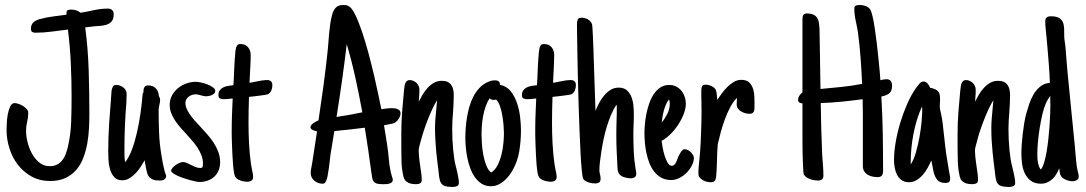

<svg xmlns="http://www.w3.org/2000/svg" viewBox="-20 -723 4357 770"><path d="M436 -666Q436 -646.5 427.5 -637Q418.9 -627.4 405.8 -623.5Q392.6 -619.6 377.2 -618.9Q361.8 -618.2 348.1 -616.2L321.8 -613.3Q333 -526.9 335.7 -440.7Q338.4 -354.5 338.4 -266.6Q338.4 -239.3 336.9 -208.7Q335.4 -178.2 330.1 -148.2Q324.7 -118.2 314.5 -90.8Q304.2 -63.5 286.6 -42.7Q269 -22 243.2 -9.5Q217.3 2.9 181.2 2.9Q139.6 2.9 107.2 -14.9Q74.7 -32.7 52.2 -61.5Q29.8 -90.3 18.1 -127.2Q6.3 -164.1 6.3 -202.1Q6.3 -210 7.1 -227.5Q7.8 -245.1 11 -263.4Q14.2 -281.7 20.8 -295.7Q27.3 -309.6 38.6 -309.6Q44.9 -309.6 54.4 -306.4Q64 -303.2 72.5 -297.9Q81.1 -292.5 87.2 -285.4Q93.3 -278.3 93.3 -270.5Q93.3 -252 88.9 -234.4Q84.5 -216.8 84.5 -198.2Q84.5 -178.2 90.3 -153.8Q96.2 -129.4 107.9 -107.7Q119.6 -85.9 137.5 -71.3Q155.3 -56.6 179.2 -56.6Q196.8 -56.6 209.2 -63.2Q221.7 -69.8 230.2 -80.8Q238.8 -91.8 243.9 -106Q249 -120.1 252.4 -134.8Q263.7 -184.1 265.4 -234.6Q267.1 -285.2 267.1 -336.9Q267.1 -403.8 263.9 -470.7Q260.7 -537.6 252.4 -604.5Q219.2 -600.6 187 -596.2Q154.8 -591.8 121.6 -591.8Q113.3 -591.8 108.6 -595.2Q104 -598.6 104 -607.4Q104 -624.5 114.3 -633.5Q124.5 -642.6 140.1 -646.5Q166 -653.8 193.1 -657Q220.2 -660.2 246.6 -664.1V-671.9Q246.6 -680.2 252.4 -682.4Q258.3 -684.6 265.1 -684.6Q275.4 -684.6 285.2 -681.6Q294.9 -678.7 303.2 -671.9Q330.6 -676.3 357.7 -682.4Q384.8 -688.5 413.6 -688.5Q423.8 -688.5 429.9 -682.4Q436 -676.3 436 -666Z M622.1 -322.3Q622.1 -317.4 621.1 -312Q620.1 -306.6 619.1 -302.2Q618.2 -296.9 617.2 -292.2Q616.2 -287.6 616.2 -283.2Q616.2 -237.8 617.9 -192.1Q619.6 -146.5 627.4 -100.6Q629.9 -83 633.3 -66.4Q636.7 -49.8 641.1 -32.7L642.1 -29.8V-30.8Q643.6 -27.3 644.8 -23.7Q646 -20 646 -16.1Q646 -10.7 643.3 -7.3Q640.6 -3.9 636.7 -2Q632.8 0 628.2 0.5Q623.5 1 619.6 1Q603.5 1 594 -2.7Q584.5 -6.3 578.6 -12.9Q572.8 -19.5 570.1 -28.8Q567.4 -38.1 565.4 -49.3L564 -58.1Q562 -64.9 561.5 -72.8Q561 -76.7 560.8 -76.4Q560.5 -76.2 560.1 -80.1Q553.2 -67.9 544.2 -54Q535.2 -40 523.7 -28.1Q512.2 -16.1 499 -8.1Q485.8 0 470.7 0Q449.7 0 438.2 -12.7Q426.8 -25.4 421.4 -43.7Q416 -62 415 -81.8Q414.1 -101.6 414.1 -116.2Q414.1 -171.9 417.7 -226.6Q421.4 -281.2 425.8 -336.4Q425.8 -337.9 426 -340.3Q426.3 -342.8 426.3 -344.2Q426.8 -351.1 427.2 -356.9Q427.7 -362.8 429.7 -368.2V-367.7Q431.6 -375.5 435.3 -378.9Q439 -382.3 446.8 -382.3Q454.1 -382.3 461.4 -379.6Q468.8 -377 474.6 -372.3Q480.5 -367.7 484.1 -361.3Q487.8 -355 487.8 -347.2Q487.8 -343.3 487.8 -337.9Q487.8 -332.5 487.3 -328.6Q487.3 -325.2 487.1 -320.1Q486.8 -314.9 486.8 -311.5Q482.9 -264.6 481 -218.5Q479 -172.4 479 -125Q479 -111.8 479.2 -98.6Q479.5 -85.4 481.9 -72.3Q498 -92.8 509.8 -124.8Q521.5 -156.7 529.5 -192.6Q537.6 -228.5 542.7 -263.9Q547.9 -299.3 550.3 -326.7Q550.3 -328.1 550.5 -330.1Q550.8 -332 550.8 -333.5Q551.3 -338.9 551.8 -343.8Q552.2 -348.6 555.2 -353Q555.2 -357.4 555.7 -362.3Q556.2 -367.2 558.1 -371.3Q560.1 -375.5 563.7 -377.9Q567.4 -380.4 574.2 -380.4Q593.8 -380.4 605 -368.4Q616.2 -356.4 617.2 -337.9Q619.6 -334 620.8 -330.3Q622.1 -326.7 622.1 -322.3Z M843.3 -357.9Q843.3 -352.1 839.1 -348.1Q835 -344.2 829.1 -341.6Q823.2 -338.9 817.1 -337.9Q811 -336.9 807.1 -336.9Q801.3 -336.9 795.9 -338.1Q790.5 -339.4 785.2 -340.8Q779.8 -342.3 774.9 -343.5Q770 -344.7 764.6 -344.7Q757.3 -344.7 750 -342.3Q742.7 -339.8 736.8 -335.4Q731 -331.1 727.3 -324.7Q723.6 -318.4 723.6 -310.5Q723.6 -298.8 728.5 -287.4Q733.4 -275.9 741.5 -264.2Q749.5 -252.4 760 -240.5Q770.5 -228.5 782.2 -216.3Q796.4 -200.7 810.8 -184.6Q825.2 -168.5 836.7 -150.9Q848.1 -133.3 855.5 -113.8Q862.8 -94.2 862.8 -72.8Q862.8 -54.2 856.7 -39.6Q850.6 -24.9 839.6 -14.6Q828.6 -4.4 813.2 1.2Q797.9 6.8 779.8 6.8Q774.9 6.8 764.9 4.9Q754.9 2.9 742.2 -0.7Q729.5 -4.4 716.1 -8.8Q702.6 -13.2 691.7 -18.3Q680.7 -23.4 673.6 -28.6Q666.5 -33.7 666.5 -38.1Q666.5 -43.9 671.9 -50Q677.2 -56.2 684.6 -61.3Q691.9 -66.4 700 -69.8Q708 -73.2 713.4 -73.2Q720.7 -73.2 728.8 -69.8Q736.8 -66.4 745.1 -62Q754.4 -57.1 763.9 -53.2Q773.4 -49.3 783.7 -49.3Q791.5 -49.3 792.7 -54.7Q793.9 -60.1 793.9 -66.9Q793.9 -84 788.1 -99.4Q782.2 -114.7 772.9 -129.4Q763.7 -144 751.5 -158Q739.3 -171.9 727.1 -185.5Q714.4 -199.2 702.4 -212.9Q690.4 -226.6 681.2 -241Q671.9 -255.4 666.3 -270.5Q660.6 -285.6 660.6 -302.7Q660.6 -323.7 669.9 -340.6Q679.2 -357.4 694.1 -369.6Q709 -381.8 727.8 -388.4Q746.6 -395 765.6 -395Q772 -395 785.2 -392.3Q798.3 -389.6 811 -384.8Q823.7 -379.9 833.5 -373Q843.3 -366.2 843.3 -357.9Z M995.1 -12.2Q995.1 -6.8 992.7 -3.2Q990.2 0.5 986.6 2.4Q982.9 4.4 978.8 5.1Q974.6 5.9 970.7 5.9Q965.3 5.9 958.3 4.6Q951.2 3.4 944.3 1Q937.5 -1.5 931.9 -5.1Q926.3 -8.8 923.3 -14.2Q920.4 -19 918.2 -32.5Q916 -45.9 914.6 -63.7Q913.1 -81.5 912.1 -101.8Q911.1 -122.1 910.4 -140.6Q909.7 -159.2 909.4 -174.1Q909.2 -189 909.2 -196.3Q909.2 -230.5 910.4 -262.5Q911.6 -294.4 913.1 -328.1Q910.6 -328.1 908.2 -327.6Q905.8 -327.1 903.3 -327.1Q897 -326.2 890.4 -325.7Q883.8 -325.2 877 -325.2Q868.7 -325.2 862.3 -328.1Q856 -331.1 856 -341.3Q856 -353.5 861.3 -360.8Q866.7 -368.2 875 -372.3Q883.3 -376.5 893.1 -378.2Q902.8 -379.9 912.1 -380.9Q913.6 -380.9 914.1 -381.1Q914.6 -381.3 916 -381.3Q916.5 -387.2 917 -395.8Q917.5 -404.3 918 -414.6Q918.5 -430.7 919.4 -449Q920.4 -467.3 921.4 -484.1Q922.4 -501 923.8 -513.9Q925.3 -526.9 926.8 -532.2Q929.2 -538.6 932.4 -542.5Q935.5 -546.4 944.3 -546.4Q963.9 -546.4 974.6 -533.7Q985.4 -521 985.4 -502.4Q985.4 -481 984.1 -459.5Q982.9 -438 981.9 -416L980.5 -391.1Q992.7 -392.6 1004.9 -395.5Q1016.6 -397.9 1028.6 -399.9Q1040.5 -401.9 1051.8 -401.9Q1061.5 -401.9 1066.9 -396.7Q1072.3 -391.6 1072.3 -381.8Q1072.3 -371.1 1068.4 -360.8Q1064.5 -350.6 1054.7 -345.2H1055.2Q1053.2 -344.2 1043.5 -342.5Q1033.7 -340.8 1021.2 -339.4Q1008.8 -337.9 996.8 -336.4Q984.9 -335 979 -334.5H978.5Q977.5 -307.1 977.1 -280.5Q976.6 -253.9 976.6 -226.6Q976.6 -189 978.8 -146.7Q981 -104.5 986.3 -66.4L990.2 -44.4Q992.2 -36.1 993.7 -28.1Q995.1 -20 995.1 -12.2Z M1586.4 -268.6Q1586.4 -258.3 1579.1 -247.1Q1571.8 -235.8 1563 -230.5Q1560.5 -229 1554.7 -227.5Q1548.8 -226.1 1542.2 -224.9Q1535.6 -223.6 1529.5 -222.4Q1523.4 -221.2 1520 -220.7L1531.7 -148.4Q1537.1 -114.7 1539.8 -80.8Q1542.5 -46.9 1552.2 -13.7Q1553.2 -10.7 1554.2 -8.3Q1555.2 -5.9 1555.2 -2Q1555.2 4.4 1551.5 7.8Q1547.9 11.2 1542.7 12.9Q1537.6 14.6 1531.7 15.1Q1525.9 15.6 1521 15.6H1514.2Q1499 15.6 1491 13.2Q1482.9 10.7 1478.5 4.9Q1474.1 -1 1472.7 -10Q1471.2 -19 1469.2 -32.2Q1457.5 -121.6 1442.9 -210.9Q1412.6 -207 1382.1 -203.6Q1351.6 -200.2 1320.8 -197.3L1305.2 -101.6Q1304.2 -92.8 1302.5 -77.6Q1300.8 -62.5 1298.6 -46.6Q1296.4 -30.8 1293.7 -17.1Q1291 -3.4 1287.6 2.9Q1284.7 8.8 1282.2 11.2Q1279.8 13.7 1272.9 13.7Q1264.2 13.7 1255.6 10.5Q1247.1 7.3 1240.5 1.7Q1233.9 -3.9 1230 -11.7Q1226.1 -19.5 1226.1 -29.3Q1226.1 -39.1 1228.3 -48.8Q1230.5 -58.6 1231.9 -68.4Q1237.3 -100.6 1241.7 -132.6Q1246.1 -164.6 1251.5 -196.3Q1248 -196.8 1243.7 -198Q1239.3 -199.2 1235.1 -201.2Q1231 -203.1 1228 -206.1Q1225.1 -209 1225.1 -212.9Q1225.1 -217.8 1228.8 -221.9Q1232.4 -226.1 1237.5 -229.7Q1242.7 -233.4 1248 -236.1Q1253.4 -238.8 1257.3 -240.2Q1267.6 -308.6 1276.9 -376.5Q1286.1 -444.3 1293.5 -513.7Q1295.4 -532.2 1296.9 -551.3Q1298.3 -570.3 1300 -589.4Q1301.8 -608.4 1304.4 -627Q1307.1 -645.5 1312 -664.1Q1316.4 -681.6 1326.7 -692.4Q1336.9 -703.1 1356.9 -703.1Q1362.8 -703.1 1368.4 -702.1Q1374 -701.2 1378.4 -698.2Q1391.1 -691.9 1404.8 -663.6Q1418.5 -635.3 1432.1 -595Q1445.8 -554.7 1458.3 -507.8Q1470.7 -460.9 1481 -417Q1491.2 -373 1498.5 -337.6Q1505.9 -302.2 1509.3 -285.2Q1519.5 -286.6 1529.8 -287.8Q1540 -289.1 1550.3 -289.1Q1555.2 -289.1 1561.5 -288.6Q1567.9 -288.1 1573.5 -285.9Q1579.1 -283.7 1582.8 -279.5Q1586.4 -275.4 1586.4 -268.6ZM1433.1 -272.5Q1420.4 -341.8 1405.5 -409.9Q1390.6 -478 1370.6 -545.9Q1361.8 -472.2 1351.6 -399.4Q1341.3 -326.7 1329.6 -253.9Q1356 -257.8 1381.6 -262.5Q1407.2 -267.1 1433.1 -272.5Z M1671.4 -2.4Q1671.4 8.8 1664.8 12.2Q1658.2 15.6 1648.9 15.6Q1640.6 15.6 1632.6 14.4Q1624.5 13.2 1617.4 9.8Q1610.4 6.3 1605.2 0.5Q1600.1 -5.4 1598.1 -14.6Q1591.3 -43.9 1590.3 -72Q1589.4 -100.1 1589.4 -129.9V-189.9Q1589.4 -231 1592.8 -275.1Q1596.2 -319.3 1600.1 -360.4Q1600.1 -361.8 1600.6 -363.8Q1601.1 -365.7 1601.1 -366.7Q1601.6 -372.1 1602.5 -378.4Q1603.5 -384.8 1605.7 -389.9Q1607.9 -395 1612.1 -398.4Q1616.2 -401.9 1623 -401.9Q1630.9 -401.9 1637.9 -398.7Q1645 -395.5 1650.4 -390.4Q1655.8 -385.3 1658.9 -377.9Q1662.1 -370.6 1662.1 -362.8Q1662.1 -354.5 1661.6 -344.5Q1661.1 -334.5 1660.2 -325.7Q1660.2 -323.2 1659.9 -320.3Q1659.7 -317.4 1659.2 -314.9Q1666 -328.6 1674.8 -343.5Q1683.6 -358.4 1695.1 -370.8Q1706.5 -383.3 1720.5 -391.1Q1734.4 -398.9 1751.5 -398.9Q1765.6 -398.9 1774.9 -394.5Q1784.2 -390.1 1789.8 -382.1Q1795.4 -374 1797.6 -363.3Q1799.8 -352.5 1799.8 -340.3Q1799.8 -323.7 1798.8 -306.9Q1797.9 -290 1796.9 -273.4Q1795.4 -256.3 1794.4 -239.7Q1793.5 -223.1 1793.5 -206.1Q1793.5 -185.5 1794.4 -163.8Q1795.4 -142.1 1797.4 -122.3Q1799.3 -102.5 1801.8 -86.7Q1804.2 -70.8 1806.6 -62Q1808.6 -54.7 1810.8 -45.2Q1813 -35.6 1815.2 -25.6Q1817.4 -15.6 1818.8 -6.3Q1820.3 2.9 1820.3 10.3Q1820.3 21 1811.8 23.9Q1803.2 26.9 1794.9 26.9Q1786.6 26.9 1776.1 25.6Q1765.6 24.4 1757.3 20Q1747.1 12.7 1743.9 -0.5Q1740.7 -13.7 1739.7 -26.4L1738.3 -39.6Q1736.8 -51.3 1734.4 -70.3Q1731.9 -89.4 1729.7 -112.3Q1727.5 -135.3 1726.1 -159.9Q1724.6 -184.6 1724.6 -208Q1724.6 -229 1726.3 -248.5Q1728 -268.1 1730 -288.1Q1731 -298.3 1731.4 -304.7Q1731.9 -311 1732.9 -321.3Q1723.1 -305.7 1713.4 -284.7Q1703.6 -263.7 1694.8 -241Q1686 -218.3 1679 -196.8Q1671.9 -175.3 1668 -159.2L1665 -148.4Q1662.6 -140.6 1660.9 -132.8Q1659.2 -125 1659.2 -118.2Q1659.2 -109.4 1660.2 -97.9Q1661.1 -86.4 1662.6 -76.2Q1664.1 -64 1666 -51.3Q1666 -50.3 1667 -44.9Q1668 -39.6 1668.9 -32.2Q1669.9 -24.9 1670.7 -16.8Q1671.4 -8.8 1671.4 -2.4Z M2069.3 -200.2Q2069.3 -157.7 2062.3 -115.5Q2055.2 -73.2 2033.2 -35.6Q2026.4 -24.4 2017.6 -13.9Q2008.8 -3.4 1998.3 5.1Q1987.8 13.7 1975.3 18.8Q1962.9 23.9 1949.2 23.9Q1927.7 23.9 1911.9 13.9Q1896 3.9 1884.5 -12.5Q1873 -28.8 1865.5 -49.6Q1857.9 -70.3 1853.8 -92Q1849.6 -113.8 1847.9 -134.3Q1846.2 -154.8 1846.2 -170.4Q1846.2 -188 1847.7 -209Q1849.1 -230 1852.8 -252Q1856.4 -273.9 1862.5 -295.4Q1868.7 -316.9 1878.4 -335.7Q1888.2 -354.5 1901.9 -369.4Q1915.5 -384.3 1933.6 -393.1V-392.6Q1949.2 -400.9 1964.8 -400.9Q1974.6 -400.9 1980 -396.7Q1985.4 -392.6 1984.9 -382.8Q2011.7 -377.9 2028.3 -356.9Q2044.9 -335.9 2054 -308.1Q2063 -280.3 2066.2 -251Q2069.3 -221.7 2069.3 -200.2ZM1959 -322.3Q1950.7 -322.3 1943.4 -328.6Q1934.1 -314.5 1927.7 -296.1Q1921.4 -277.8 1917.7 -258.5Q1914.1 -239.3 1912.6 -219.7Q1911.1 -200.2 1911.1 -183.1Q1911.1 -168.9 1912.6 -146.7Q1914.1 -124.5 1918.2 -102.1Q1922.4 -79.6 1929.9 -60.1Q1937.5 -40.5 1949.7 -31.2Q1964.8 -40 1974.9 -59.3Q1984.9 -78.6 1990.7 -101.6Q1996.6 -124.5 1998.8 -147.9Q2001 -171.4 2001 -188Q2001 -200.2 1999.5 -219.7Q1998 -239.3 1994.6 -259.5Q1991.2 -279.8 1985.1 -297.4Q1979 -314.9 1969.7 -323.7Q1965.3 -322.3 1959 -322.3Z M2212.4 -12.2Q2212.4 -6.8 2210 -3.2Q2207.5 0.5 2203.9 2.4Q2200.2 4.4 2196 5.1Q2191.9 5.9 2188 5.9Q2182.6 5.9 2175.5 4.6Q2168.5 3.4 2161.6 1Q2154.8 -1.5 2149.2 -5.1Q2143.6 -8.8 2140.6 -14.2Q2137.7 -19 2135.5 -32.5Q2133.3 -45.9 2131.8 -63.7Q2130.4 -81.5 2129.4 -101.8Q2128.4 -122.1 2127.7 -140.6Q2127 -159.2 2126.7 -174.1Q2126.5 -189 2126.5 -196.3Q2126.5 -230.5 2127.7 -262.5Q2128.9 -294.4 2130.4 -328.1Q2127.9 -328.1 2125.5 -327.6Q2123 -327.1 2120.6 -327.1Q2114.3 -326.2 2107.7 -325.7Q2101.1 -325.2 2094.2 -325.2Q2085.9 -325.2 2079.6 -328.1Q2073.2 -331.1 2073.2 -341.3Q2073.2 -353.5 2078.6 -360.8Q2084 -368.2 2092.3 -372.3Q2100.6 -376.5 2110.4 -378.2Q2120.1 -379.9 2129.4 -380.9Q2130.9 -380.9 2131.3 -381.1Q2131.8 -381.3 2133.3 -381.3Q2133.8 -387.2 2134.3 -395.8Q2134.8 -404.3 2135.3 -414.6Q2135.7 -430.7 2136.7 -449Q2137.7 -467.3 2138.7 -484.1Q2139.6 -501 2141.1 -513.9Q2142.6 -526.9 2144 -532.2Q2146.5 -538.6 2149.7 -542.5Q2152.8 -546.4 2161.6 -546.4Q2181.2 -546.4 2191.9 -533.7Q2202.6 -521 2202.6 -502.4Q2202.6 -481 2201.4 -459.5Q2200.2 -438 2199.2 -416L2197.8 -391.1Q2210 -392.6 2222.2 -395.5Q2233.9 -397.9 2245.8 -399.9Q2257.8 -401.9 2269 -401.9Q2278.8 -401.9 2284.2 -396.7Q2289.6 -391.6 2289.6 -381.8Q2289.6 -371.1 2285.6 -360.8Q2281.7 -350.6 2272 -345.2H2272.5Q2270.5 -344.2 2260.7 -342.5Q2251 -340.8 2238.5 -339.4Q2226.1 -337.9 2214.1 -336.4Q2202.1 -335 2196.3 -334.5H2195.8Q2194.8 -307.1 2194.3 -280.5Q2193.8 -253.9 2193.8 -226.6Q2193.8 -189 2196 -146.7Q2198.2 -104.5 2203.6 -66.4L2207.5 -44.4Q2209.5 -36.1 2210.9 -28.1Q2212.4 -20 2212.4 -12.2Z M2531.7 -26.4Q2531.7 -16.6 2525.4 -12.2Q2519 -7.8 2509.8 -7.8Q2503.9 -7.8 2497.6 -9Q2491.2 -10.3 2485.4 -11.7Q2475.1 -14.6 2469.5 -19Q2463.9 -23.4 2460.9 -29.1Q2458 -34.7 2457.3 -41.5Q2456.5 -48.3 2456.1 -56.6Q2456.1 -59.1 2455.8 -61Q2455.6 -63 2455.6 -64.9Q2454.1 -92.8 2452.9 -122.1Q2451.7 -151.4 2451.7 -179.2Q2451.7 -193.4 2451.9 -207.5Q2452.1 -221.7 2452.6 -235.8Q2453.1 -250 2453.4 -263.9Q2453.6 -277.8 2453.6 -292Q2453.6 -294.9 2453.4 -297.6Q2453.1 -300.3 2452.6 -303.2Q2439.9 -284.7 2430.4 -262Q2420.9 -239.3 2413.6 -215.1Q2406.2 -190.9 2401.1 -166.7Q2396 -142.6 2392.6 -120.6L2391.1 -110.4Q2388.7 -93.3 2386.2 -75.4Q2383.8 -57.6 2383.8 -40Q2383.8 -32.7 2386.2 -23.9Q2387.2 -20 2387.9 -16.4Q2388.7 -12.7 2388.7 -7.3Q2388.7 4.4 2382.8 8.5Q2377 12.7 2367.2 12.7Q2361.3 12.7 2354.2 11.7Q2347.2 10.7 2340.6 8.5Q2334 6.3 2328.1 2.9Q2322.3 -0.5 2318.8 -5.9Q2315.9 -12.2 2313.2 -39.6Q2310.5 -66.9 2308.3 -107.4Q2306.2 -147.9 2304.2 -198.5Q2302.2 -249 2300.5 -302.2Q2298.8 -355.5 2297.6 -407.7Q2296.4 -460 2295.7 -503.9Q2294.9 -547.9 2294.4 -580.3Q2293.9 -612.8 2293.9 -626Q2293.9 -635.7 2296.6 -643.8Q2299.3 -651.9 2312 -651.9Q2325.2 -651.9 2336.9 -645.8Q2348.6 -639.6 2354 -627Q2355 -625 2356 -611.1Q2356.9 -597.2 2357.9 -575.4Q2358.9 -553.7 2359.9 -525.6Q2360.8 -497.6 2361.8 -467.5Q2362.8 -437.5 2363.8 -407.2Q2364.7 -377 2365.7 -350.6L2368.2 -278.3Q2374 -293.5 2382.8 -310.1Q2391.6 -326.7 2403.1 -340.3Q2414.6 -354 2429 -362.8Q2443.4 -371.6 2460.9 -371.6Q2482.4 -371.6 2494.6 -360.4Q2506.8 -349.1 2512.9 -332.5Q2519 -315.9 2520.5 -296.9Q2522 -277.8 2522 -262.2Q2522 -252.4 2521.7 -243.2Q2521.5 -233.9 2521 -224.6Q2520.5 -214.8 2520.3 -205.3Q2520 -195.8 2520 -186Q2520 -152.3 2521.5 -116.9Q2522.9 -81.5 2528.8 -47.4L2529.8 -40.5Q2530.8 -37.6 2531.2 -33.7Q2531.7 -29.8 2531.7 -26.4Z M2762.7 -89.4Q2762.7 -74.7 2754.6 -59.1Q2746.6 -43.5 2733.9 -30.5Q2721.2 -17.6 2704.8 -9.3Q2688.5 -1 2672.4 -1Q2649.4 -1 2632.8 -10Q2616.2 -19 2604 -34.4Q2591.8 -49.8 2584.2 -69.3Q2576.7 -88.9 2572.3 -109.6Q2567.9 -130.4 2566.2 -151.1Q2564.5 -171.9 2564.5 -189Q2564.5 -203.6 2566.2 -223.6Q2567.9 -243.7 2572 -265.1Q2576.2 -286.6 2583.5 -307.6Q2590.8 -328.6 2601.8 -345.2Q2612.8 -361.8 2628.2 -372.1Q2643.6 -382.3 2663.6 -382.3Q2679.2 -382.3 2691.7 -376Q2704.1 -369.6 2712.6 -359.1Q2721.2 -348.6 2725.8 -335Q2730.5 -321.3 2730.5 -306.6Q2730.5 -287.6 2721.7 -265.1Q2712.9 -242.7 2699 -221.7Q2685.1 -200.7 2667.7 -183.8Q2650.4 -167 2633.3 -158.2Q2634.3 -149.4 2637.2 -132.6Q2640.1 -115.7 2645.3 -99.1Q2650.4 -82.5 2657.5 -70.3Q2664.6 -58.1 2674.3 -58.1Q2679.2 -58.1 2682.9 -61Q2686.5 -64 2689.5 -68.8Q2692.4 -73.7 2694.6 -79.6Q2696.8 -85.4 2698.7 -90.8L2701.7 -97.7Q2702.6 -99.1 2702.9 -99.6Q2703.1 -100.1 2703.6 -101.1Q2707 -107.4 2710.2 -112.8Q2713.4 -118.2 2719.2 -122.1H2718.8Q2720.7 -124 2722.9 -124.3Q2725.1 -124.5 2727.1 -124.5Q2732.4 -124.5 2738.8 -121.1Q2745.1 -117.7 2750.5 -112.5Q2755.9 -107.4 2759.3 -101.3Q2762.7 -95.2 2762.7 -89.4ZM2666 -304.7Q2666 -309.6 2665.5 -314.9Q2665 -320.3 2663.1 -324.2Q2656.2 -315.9 2651.1 -304.4Q2646 -293 2642.6 -280.5Q2639.2 -268.1 2637 -255.4Q2634.8 -242.7 2633.8 -231.9Q2646.5 -247.1 2656.2 -266.4Q2666 -285.6 2666 -304.7Z M2830.6 7.8Q2823.2 7.8 2814.7 5.9Q2806.2 3.9 2798.6 -0.5Q2791 -4.9 2785.9 -11.5Q2780.8 -18.1 2780.8 -27.3Q2780.8 -41 2782 -54.4Q2783.2 -67.9 2784.7 -81.1V-80.6L2787.6 -113.3Q2789.1 -130.9 2790 -151.9Q2791 -172.9 2791.7 -194.6Q2792.5 -216.3 2793 -237.3Q2793.5 -258.3 2793.5 -275.9Q2793.5 -286.1 2793.2 -296.6Q2793 -307.1 2793 -317.9Q2792.5 -327.1 2792.5 -338.6Q2792.5 -350.1 2792.5 -359.9Q2792.5 -370.1 2795.2 -376.7Q2797.9 -383.3 2810.5 -383.3Q2821.8 -383.3 2834.2 -377.4Q2846.7 -371.6 2851.6 -360.8H2851.1Q2853.5 -355.5 2854.7 -343.5Q2856 -331.5 2856.4 -322.3Q2864.7 -335 2875.2 -349.1Q2885.7 -363.3 2897.9 -375.2Q2910.2 -387.2 2923.8 -395Q2937.5 -402.8 2953.1 -402.8Q2973.6 -402.8 2984.4 -392.6Q2995.1 -382.3 3000 -366.9Q3004.9 -351.6 3005.4 -334.2Q3005.9 -316.9 3005.9 -302.7V-298.8Q3005.9 -293 3005.6 -287.4Q3005.4 -281.7 3003.7 -277.1Q3002 -272.5 2997.8 -269.5Q2993.7 -266.6 2986.3 -266.6Q2978.5 -266.6 2969.7 -268.8Q2960.9 -271 2953.4 -275.4Q2945.8 -279.8 2940.4 -286.4Q2935.1 -293 2934.6 -301.8Q2934.6 -305.7 2934.6 -309.6Q2934.6 -313.5 2935.1 -317.4Q2935.1 -319.8 2935.3 -323.5Q2935.5 -327.1 2935.5 -330.6Q2919.9 -314.9 2908 -292Q2896 -269 2886.5 -243.2Q2877 -217.3 2870.1 -191.2Q2863.3 -165 2858.4 -144V-142.6Q2856.9 -127.4 2856.4 -112.8Q2856 -98.1 2855.5 -82.5Q2855 -64.9 2854.2 -46.9Q2853.5 -28.8 2851.6 -11.7Q2850.6 -2.4 2845.9 2.7Q2841.3 7.8 2830.6 7.8Z M3557.6 -379.9Q3557.6 -357.9 3546.4 -348.9Q3535.2 -339.8 3514.6 -335.9Q3519 -260.7 3520.3 -186.5Q3521.5 -112.3 3521.5 -37.1Q3521.5 -25.4 3516.6 -19Q3511.7 -12.7 3499 -12.7Q3488.3 -12.7 3477.8 -15.1Q3467.3 -17.6 3459 -22.7Q3450.7 -27.8 3445.6 -36.4Q3440.4 -44.9 3440.4 -57.6V-210Q3440.4 -238.8 3440.4 -267.6Q3440.4 -296.4 3439.5 -325.2Q3397.5 -319.3 3355.5 -315.2Q3313.5 -311 3271.5 -309.6Q3272.9 -205.6 3277.3 -101.6Q3278.8 -80.1 3280.5 -59.6Q3282.2 -39.1 3282.2 -18.6Q3282.2 -8.8 3276.9 -3.9Q3271.5 1 3261.7 1Q3254.4 1 3246.1 -0.2Q3237.8 -1.5 3229.7 -4.4Q3221.7 -7.3 3214.8 -11.7Q3208 -16.1 3204.1 -22.5Q3202.6 -24.9 3201.7 -37.1Q3200.7 -49.3 3200 -67.9Q3199.2 -86.4 3198.7 -109.9Q3198.2 -133.3 3198.2 -158.2Q3198.2 -183.1 3198.2 -207.3Q3198.2 -231.4 3198.2 -252Q3198.2 -272.5 3198.2 -287.6Q3198.2 -302.7 3198.2 -308.6Q3191.4 -308.6 3186 -311.8Q3180.7 -314.9 3180.7 -322.3Q3180.7 -331.1 3185.8 -339.1Q3190.9 -347.2 3198.2 -352.5V-647.5Q3198.2 -657.2 3201.9 -663.1Q3205.6 -668.9 3215.8 -668.9Q3232.4 -668.9 3242.4 -664.1Q3252.4 -659.2 3257.6 -650.6Q3262.7 -642.1 3264.4 -630.1Q3266.1 -618.2 3266.6 -604.5Q3268.1 -544.9 3268.6 -485.4Q3269 -425.8 3270.5 -366.2Q3312.5 -370.1 3354 -374.3Q3395.5 -378.4 3437.5 -386.7Q3435.1 -438.5 3431.4 -489.3Q3427.7 -540 3420.9 -591.8Q3417 -616.2 3411.6 -640.4Q3406.2 -664.6 3406.2 -689.5Q3406.2 -698.2 3412.8 -700.7Q3419.4 -703.1 3426.8 -703.1Q3438.5 -703.1 3450.4 -699.2Q3462.4 -695.3 3469.7 -685.5Q3474.1 -679.2 3479 -658.9Q3483.9 -638.7 3488 -610.8Q3492.2 -583 3496.1 -550.8Q3500 -518.6 3502.9 -489Q3505.9 -459.5 3508.1 -435.8Q3510.3 -412.1 3510.7 -401.4Q3516.6 -402.8 3522.9 -404.1Q3529.3 -405.3 3535.2 -405.3Q3546.9 -405.3 3552.2 -398.2Q3557.6 -391.1 3557.6 -379.9Z M3790.5 -6.3Q3790.5 3.4 3785.6 7.1Q3780.8 10.7 3772 10.7Q3749 10.7 3739 -1.5Q3729 -13.7 3724.1 -33.7Q3722.7 -40.5 3721.2 -47.6Q3719.7 -54.7 3718.8 -61.5Q3717.8 -67.9 3716.8 -70.3Q3715.8 -72.8 3714.8 -79.6Q3709 -65.4 3700.4 -50Q3691.9 -34.7 3680.7 -21.7Q3669.4 -8.8 3655.5 -0.5Q3641.6 7.8 3625 7.8Q3607.4 7.8 3595.7 -0.7Q3584 -9.3 3577.4 -22.2Q3570.8 -35.2 3568.1 -50.8Q3565.4 -66.4 3565.4 -80.6Q3565.4 -113.8 3572 -152.6Q3578.6 -191.4 3590.3 -230.2Q3602.1 -269 3617.7 -304.9Q3633.3 -340.8 3651.9 -367.7V-367.2L3654.8 -371.6Q3660.2 -378.9 3667.2 -387.5Q3674.3 -396 3684.1 -396Q3693.4 -396 3700.2 -387.9Q3707 -379.9 3710 -371.1Q3722.7 -368.7 3730.5 -365Q3738.3 -361.3 3742.7 -356Q3747.1 -350.6 3748.5 -343.5Q3750 -336.4 3750 -328.1Q3750 -324.7 3750 -320.8Q3750 -316.9 3749.5 -313Q3749 -309.1 3749 -303.7Q3749 -298.3 3749 -293.9Q3749 -289.1 3750.7 -281.2Q3752.4 -273.4 3754.4 -265.1L3757.8 -247.1Q3760.3 -232.9 3762 -214.8Q3763.7 -196.8 3766.1 -178.7Q3768.1 -160.2 3770 -142.8Q3772 -125.5 3773.9 -110.8L3785.6 -38.6L3787.1 -30.3Q3788.1 -23.9 3789.3 -18.6Q3790.5 -13.2 3790.5 -6.3ZM3678.7 -287.1Q3678.7 -288.1 3678.2 -290.3Q3677.7 -292.5 3677.2 -294.9Q3666 -271 3657.5 -242.9Q3648.9 -214.8 3643.3 -185.8Q3637.7 -156.7 3635 -127.7Q3632.3 -98.6 3632.3 -72.8Q3632.3 -70.3 3632.3 -68.4Q3632.3 -66.4 3632.8 -64.5V-64Q3644.5 -82 3653.1 -111.6Q3661.6 -141.1 3667.5 -173.6Q3673.3 -206.1 3676 -236.6Q3678.7 -267.1 3678.7 -287.1Z M3902.3 -2.4Q3902.3 8.8 3895.8 12.2Q3889.2 15.6 3879.9 15.6Q3871.6 15.6 3863.5 14.4Q3855.5 13.2 3848.4 9.8Q3841.3 6.3 3836.2 0.5Q3831.1 -5.4 3829.1 -14.6Q3822.3 -43.9 3821.3 -72Q3820.3 -100.1 3820.3 -129.9V-189.9Q3820.3 -231 3823.7 -275.1Q3827.1 -319.3 3831.1 -360.4Q3831.1 -361.8 3831.5 -363.8Q3832 -365.7 3832 -366.7Q3832.5 -372.1 3833.5 -378.4Q3834.5 -384.8 3836.7 -389.9Q3838.9 -395 3843 -398.4Q3847.2 -401.9 3854 -401.9Q3861.8 -401.9 3868.9 -398.7Q3876 -395.5 3881.3 -390.4Q3886.7 -385.3 3889.9 -377.9Q3893.1 -370.6 3893.1 -362.8Q3893.1 -354.5 3892.6 -344.5Q3892.1 -334.5 3891.1 -325.7Q3891.1 -323.2 3890.9 -320.3Q3890.6 -317.4 3890.1 -314.9Q3897 -328.6 3905.8 -343.5Q3914.6 -358.4 3926 -370.8Q3937.5 -383.3 3951.4 -391.1Q3965.3 -398.9 3982.4 -398.9Q3996.6 -398.9 4005.9 -394.5Q4015.1 -390.1 4020.8 -382.1Q4026.4 -374 4028.6 -363.3Q4030.8 -352.5 4030.8 -340.3Q4030.8 -323.7 4029.8 -306.9Q4028.8 -290 4027.8 -273.4Q4026.4 -256.3 4025.4 -239.7Q4024.4 -223.1 4024.4 -206.1Q4024.4 -185.5 4025.4 -163.8Q4026.4 -142.1 4028.3 -122.3Q4030.3 -102.5 4032.7 -86.7Q4035.2 -70.8 4037.6 -62Q4039.6 -54.7 4041.7 -45.2Q4043.9 -35.6 4046.1 -25.6Q4048.3 -15.6 4049.8 -6.3Q4051.3 2.9 4051.3 10.3Q4051.3 21 4042.7 23.9Q4034.2 26.9 4025.9 26.9Q4017.6 26.9 4007.1 25.6Q3996.6 24.4 3988.3 20Q3978 12.7 3974.9 -0.5Q3971.7 -13.7 3970.7 -26.4L3969.2 -39.6Q3967.8 -51.3 3965.3 -70.3Q3962.9 -89.4 3960.7 -112.3Q3958.5 -135.3 3957 -159.9Q3955.6 -184.6 3955.6 -208Q3955.6 -229 3957.3 -248.5Q3959 -268.1 3960.9 -288.1Q3961.9 -298.3 3962.4 -304.7Q3962.9 -311 3963.9 -321.3Q3954.1 -305.7 3944.3 -284.7Q3934.6 -263.7 3925.8 -241Q3917 -218.3 3909.9 -196.8Q3902.8 -175.3 3898.9 -159.2L3896 -148.4Q3893.6 -140.6 3891.8 -132.8Q3890.1 -125 3890.1 -118.2Q3890.1 -109.4 3891.1 -97.9Q3892.1 -86.4 3893.6 -76.2Q3895 -64 3897 -51.3Q3897 -50.3 3897.9 -44.9Q3898.9 -39.6 3899.9 -32.2Q3900.9 -24.9 3901.6 -16.8Q3902.3 -8.8 3902.3 -2.4Z M4306.2 -15.1Q4306.2 -9.8 4303.7 -6.1Q4301.3 -2.4 4297.6 -0.2Q4293.9 2 4289.8 2.9Q4285.6 3.9 4281.7 3.9Q4275.9 3.9 4269 2.4Q4262.2 1 4255.4 -1.7Q4248.5 -4.4 4242.9 -8.5Q4237.3 -12.7 4234.4 -18.1Q4231.4 -23.4 4230.2 -31.5Q4229 -39.6 4228 -47.9Q4223.1 -36.1 4216.6 -24.9Q4210 -13.7 4200.7 -5.1Q4191.4 3.4 4179.9 8.5Q4168.5 13.7 4154.3 13.7Q4129.4 13.7 4114 2Q4098.6 -9.8 4090.1 -27.6Q4081.5 -45.4 4078.9 -66.7Q4076.2 -87.9 4076.2 -107.4Q4076.2 -123.5 4077.6 -144Q4079.1 -164.6 4081.5 -186Q4084 -207.5 4087.4 -227.8Q4090.8 -248 4094.7 -263.7Q4099.6 -281.7 4106.7 -303.5Q4113.8 -325.2 4124.8 -344Q4135.7 -362.8 4151.9 -376Q4168 -389.2 4190.4 -390.6Q4189 -430.2 4186.3 -463.6Q4183.6 -497.1 4180.7 -532.2L4175.8 -586.4L4173.8 -606Q4172.9 -613.8 4172.4 -621.8Q4171.9 -629.9 4171.9 -637.7Q4171.9 -648.9 4178 -653.3Q4184.1 -657.7 4193.8 -657.7Q4215.3 -657.7 4226.6 -651.4Q4237.8 -645 4242.4 -634.3Q4247.1 -623.5 4247.6 -609.1Q4248 -594.7 4248 -578.1Q4248 -567.4 4250.5 -553.7L4252.9 -535.6L4256.8 -485.8Q4257.8 -474.1 4258.8 -462.4Q4259.8 -450.7 4260.7 -439L4271 -334L4290.5 -137.7L4292 -119.6Q4293.9 -99.6 4295.7 -78.1Q4297.4 -56.6 4302.2 -35.6Q4303.7 -30.3 4304.9 -25.4Q4306.2 -20.5 4306.2 -15.1ZM4192.4 -300.8Q4192.4 -306.2 4192.1 -312.7Q4191.9 -319.3 4191.9 -325.2V-338.4Q4188.5 -333.5 4183.1 -325Q4177.7 -316.4 4174.8 -309.6Q4167 -292.5 4160.6 -265.9Q4154.3 -239.3 4149.7 -210.2Q4145 -181.2 4142.6 -153.6Q4140.1 -126 4140.1 -107.4Q4140.1 -100.6 4140.4 -91.8Q4140.6 -83 4142.1 -74Q4143.6 -64.9 4146.5 -56.6Q4149.4 -48.3 4154.3 -43Q4161.6 -52.2 4167.5 -71.5Q4173.3 -90.8 4177.5 -115.5Q4181.6 -140.1 4184.6 -167.5Q4187.5 -194.8 4189.2 -220.5Q4190.9 -246.1 4191.7 -267.3Q4192.4 -288.6 4192.4 -300.8Z"/></svg>

Font: Just Another Hand
Style: Regular
Weight: 400
Designer: Astigmatic (AOETI)
Foundry: Astigmatic (AOETI)
Version: Version 1.001